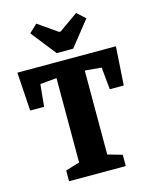

<svg xmlns="http://www.w3.org/2000/svg" viewBox="-122 -907 786 987"><g transform="rotate(-15 271.0 -413.0)"><path d="M230 -652.8 125 -786.1 168 -826.2 270 -754.9H278.8L379.9 -826.2L423.8 -786.1L317.9 -652.8ZM121.1 0V-57.1L195.8 -80.1V-528.8L107.9 -521L96.2 -402.8H22L8.8 -607.9H533.2L520 -402.8H445.8L434.1 -521L346.2 -528.8V-82L422.9 -60.1V0Z"/></g></svg>

Font: Grenze
Style: Bold
Weight: 700
Designer: Renata Polastri
Foundry: Omnibus-Type
Version: Version 1.002;PS 001.002;hotconv 1.0.88;makeotf.lib2.5.64775